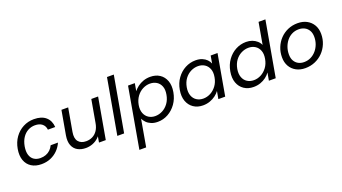

<svg xmlns="http://www.w3.org/2000/svg" viewBox="-71 -1447 4303 2414"><g transform="rotate(-20 2080.5 -240.0)"><path d="M40.4 -274.5Q55.6 -360.8 101.2 -424.3Q146.9 -487.8 213.3 -522.3Q279.6 -556.8 357.7 -556.8Q459.6 -556.8 515.9 -507.5Q572.2 -458.1 577.7 -372.1H479.9Q475.1 -421.9 439.9 -450.9Q404.6 -479.9 344.1 -479.9Q294.2 -479.9 250.5 -456.6Q206.9 -433.2 176.4 -387.5Q145.9 -341.9 133.6 -274.5Q122.2 -207.4 136.7 -161.3Q151.3 -115.1 186.5 -91.8Q221.8 -68.4 271.7 -68.4Q312.1 -68.4 345.3 -81Q378.6 -93.5 404.1 -117.8Q429.6 -142.1 445.4 -176.2H543.2Q519.6 -122 478.5 -80.5Q437.4 -39 382 -15.2Q326.6 8.5 258.2 8.5Q180.1 8.5 125.6 -26Q71.1 -60.5 48.2 -124.4Q25.4 -188.3 40.4 -274.5Z M1215.7 -548.3 1119 0H1028L1124.7 -548.3ZM815.2 -548.3 760.7 -239.4Q746.2 -155.5 780.6 -113.1Q815.1 -70.7 883.7 -70.7Q930.6 -70.7 969.5 -90Q1008.4 -109.3 1035.2 -148.9Q1062 -188.4 1071.5 -246.7L1075.5 -140.1Q1059 -93 1024.3 -59.6Q989.5 -26.2 944.6 -8.8Q899.6 8.5 852 8.5Q789.2 8.5 742.7 -17.5Q696.2 -43.5 675.7 -96Q655.2 -148.5 668.4 -227L725.2 -548.3Z M1273.4 0 1404.4 -740H1495.4L1364.4 0Z M1689.3 -446.8Q1711.3 -475.9 1744.5 -500.9Q1777.7 -525.9 1820.7 -541.4Q1863.8 -556.8 1913.4 -556.8Q1987.6 -556.8 2039.9 -522.2Q2092.1 -487.6 2115.4 -424.4Q2138.6 -361.3 2123.6 -276Q2108.6 -190.8 2063 -126.9Q2017.4 -63 1952.8 -27.3Q1888.1 8.5 1813.9 8.5Q1764.3 8.5 1726.9 -7.3Q1689.6 -23.1 1665.1 -48.2Q1640.6 -73.2 1627.9 -100.8L1564.7 260H1473.9L1616.2 -548.3H1706.9ZM2031.1 -276Q2042.9 -341.2 2025.2 -386Q2007.6 -430.7 1969.6 -454.2Q1931.5 -477.6 1881 -477.6Q1832.1 -477.6 1785.1 -453.6Q1738.1 -429.5 1704.4 -383.8Q1670.7 -338.2 1658.9 -274.5Q1648 -210.9 1665.7 -165Q1683.4 -119.1 1721.6 -94.9Q1759.7 -70.7 1808.6 -70.7Q1859.2 -70.7 1906.1 -94.9Q1953 -119.1 1986.6 -165.5Q2020.1 -211.9 2031.1 -276Z M2209.4 -276Q2224.4 -361.3 2270 -424.4Q2315.6 -487.6 2381.1 -522.2Q2446.6 -556.8 2519.9 -556.8Q2571.3 -556.8 2608.1 -541.4Q2644.9 -525.9 2669 -501.3Q2693.1 -476.6 2704.4 -447.5L2722.1 -548.3H2813.6L2716.8 0H2625.3L2643.7 -102.3Q2622.5 -72.4 2588.9 -47.4Q2555.3 -22.4 2512.4 -6.9Q2469.5 8.5 2418.8 8.5Q2346.4 8.5 2293.6 -27.3Q2240.9 -63 2217.6 -126.9Q2194.4 -190.8 2209.4 -276ZM2674.1 -274.5Q2685.8 -338.2 2668.1 -383.8Q2650.4 -429.5 2612.3 -453.6Q2574.3 -477.6 2524.4 -477.6Q2474.6 -477.6 2427.8 -454.2Q2381 -430.7 2347.7 -386Q2314.4 -341.2 2302.6 -276Q2291.6 -211.9 2308.9 -165.5Q2326.1 -119.1 2364.2 -94.9Q2402.2 -70.7 2452 -70.7Q2501.9 -70.7 2548.4 -94.9Q2594.9 -119.1 2629 -165Q2663.1 -210.9 2674.1 -274.5Z M2885.4 -276Q2900.4 -361.3 2946 -424.4Q2991.6 -487.6 3057.1 -522.2Q3122.6 -556.8 3196.6 -556.8Q3239.7 -556.8 3276.5 -543.3Q3313.3 -529.7 3340.5 -505.4Q3367.6 -481.2 3381.1 -449.8L3432.3 -740H3523.8L3392.8 0H3301.3L3320 -103.3Q3298 -72.4 3264.8 -47Q3231.6 -21.6 3188.9 -6.6Q3146.2 8.5 3096.3 8.5Q3023.1 8.5 2970 -27.3Q2916.9 -63 2893.6 -126.9Q2870.4 -190.8 2885.4 -276ZM3350.1 -274.5Q3361.8 -338.2 3344.1 -383.8Q3326.4 -429.5 3288.3 -453.6Q3250.3 -477.6 3200.4 -477.6Q3150.6 -477.6 3103.8 -454.2Q3057 -430.7 3023.7 -386Q2990.4 -341.2 2978.6 -276Q2967.6 -211.9 2984.9 -165.5Q3002.1 -119.1 3040.2 -94.9Q3078.2 -70.7 3128 -70.7Q3177.9 -70.7 3224.4 -94.9Q3270.9 -119.1 3305 -165Q3339.1 -210.9 3350.1 -274.5Z M3787.9 8.5Q3719.2 8.5 3666.9 -20Q3614.6 -48.5 3585.5 -99.6Q3556.4 -150.6 3556.4 -219.1Q3556.4 -288.8 3581 -350Q3605.6 -411.1 3650 -457.7Q3694.4 -504.3 3754.7 -530.6Q3814.9 -556.8 3886.2 -556.8Q3956 -556.8 4008.5 -528.4Q4061 -500 4090.8 -449Q4120.6 -398 4120.6 -328.5Q4120.6 -258 4095.3 -196.8Q4070 -135.7 4024.9 -89.5Q3979.7 -43.2 3919.1 -17.4Q3858.4 8.5 3787.9 8.5ZM3799.2 -68.4Q3848.6 -68.4 3890.2 -89Q3931.7 -109.6 3962.4 -145.5Q3993.1 -181.5 4009.8 -227Q4026.5 -272.5 4026.5 -322.9Q4026.5 -375.8 4005.3 -410.6Q3984.1 -445.5 3949.5 -462.7Q3914.8 -479.9 3873.4 -479.9Q3823.2 -479.9 3782 -459.2Q3740.7 -438.5 3711.6 -402.3Q3682.6 -366.1 3666.5 -320.3Q3650.4 -274.5 3650.4 -223.4Q3650.4 -172 3670.6 -137.4Q3690.8 -102.9 3724.4 -85.6Q3758.1 -68.4 3799.2 -68.4Z"/></g></svg>

Font: Poppins Variable
Style: Italic
Weight: 100
Italic angle: -10°
Designer: Jonny Pinhorn
Foundry: Indian Type Foundry
Version: Version 6.000